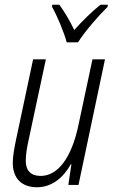

<svg xmlns="http://www.w3.org/2000/svg" viewBox="-20 -782 480 812"><path d="M262 -603H310C337 -647 399 -718 435 -753L436 -762H405C367 -732 328 -693 294 -655C275 -696 250 -736 231 -762H201L200 -753C220 -719 252 -643 262 -603ZM137 10C200 10 250 -33 279 -87H282L269 0H312L424 -531H371L312 -254C283 -115 225 -38 152 -38C111 -38 89 -60 89 -102C89 -128 94 -159 101 -190L174 -531H120L48 -192C41 -159 34 -121 34 -94C34 -26 73 10 137 10Z"/></svg>

Font: Noto Sans Condensed Light
Style: Italic
Weight: 300
Width: 3
Italic angle: -12°
Designer: Monotype Design Team
Foundry: Monotype Imaging Inc.
Version: Version 2.013